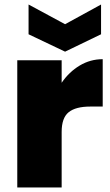

<svg xmlns="http://www.w3.org/2000/svg" viewBox="-20 -827 487 847"><path d="M252 -245.1V0H56.2V-561H252V-461.9Q284.7 -509.8 331.5 -537.8Q378.4 -565.9 433.1 -565.9V-356.9H377.9Q314 -356.9 283 -332Q252 -307.1 252 -245.1ZM267.1 -720.2 425.8 -807.1V-675.8L267.1 -599.1L106 -675.8V-807.1Z"/></svg>

Font: Poppins ExtraBold
Style: Regular
Weight: 800
Designer: Ninad Kale (Devanagari), Jonny Pinhorn (Latin)
Foundry: Indian Type Foundry
Version: Version 3.200;PS 1.000;hotconv 16.6.54;makeotf.lib2.5.65590